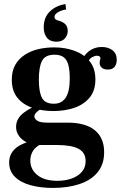

<svg xmlns="http://www.w3.org/2000/svg" viewBox="-20 -712 608 944"><path d="M240 212Q179 212 130 198.5Q81 185 53 157Q25 129 25 87Q25 47 53.5 20Q82 -7 149 -23L232 -16Q192 -11 169.5 3.5Q147 18 138 37.5Q129 57 129 77Q129 121 164 149Q199 177 262 177Q300 177 331.5 166Q363 155 382 133.5Q401 112 401 80Q401 38 366 19.5Q331 1 260 1H172Q141 1 115 -10.5Q89 -22 74 -42.5Q59 -63 59 -88Q59 -129 97 -158Q135 -187 197 -208L226 -195Q219 -194 206.5 -188.5Q194 -183 180.5 -175.5Q167 -168 158 -158.5Q149 -149 149 -139Q149 -129 162.5 -119Q176 -109 214 -109H312Q401 -109 446.5 -71.5Q492 -34 492 36Q492 96 460 135Q428 174 371 193Q314 212 240 212ZM243 -166Q187 -166 140.5 -181.5Q94 -197 66 -231Q38 -265 38 -320Q38 -363 55 -393Q72 -423 102 -442.5Q132 -462 169 -470.5Q206 -479 246 -479Q301 -479 347 -462Q393 -445 421 -410.5Q449 -376 449 -321Q449 -266 420 -231.5Q391 -197 344 -181.5Q297 -166 243 -166ZM245 -202Q284 -202 303.5 -232.5Q323 -263 323 -326Q323 -365 316.5 -391Q310 -417 294 -430Q278 -443 248 -443Q202 -443 186.5 -412.5Q171 -382 171 -321Q171 -261 186 -231.5Q201 -202 245 -202ZM510 -370Q490 -370 480 -379.5Q470 -389 470 -402Q470 -412 472 -417Q474 -422 474 -427Q474 -429 470.5 -433.5Q467 -438 456 -438Q447 -438 433 -431Q419 -424 405 -394L384 -421Q402 -452 426.5 -466.5Q451 -481 480 -481Q512 -481 533 -465Q554 -449 554 -418Q554 -397 543.5 -383.5Q533 -370 510 -370ZM302 -692 305 -665Q288 -664 268 -653.5Q248 -643 248 -629Q248 -621 252.5 -617.5Q257 -614 266 -611Q287 -606 300 -594Q313 -582 313 -560Q313 -539 299 -523Q285 -507 257 -507Q226 -507 210.5 -526.5Q195 -546 195 -577Q195 -627 225.5 -656Q256 -685 302 -692Z"/></svg>

Font: Frank Ruhl Libre SemiBold
Style: Regular
Weight: 600
Designer: Yanek Iontef
Foundry: Fontef
Version: Version 6.003;gftools[0.9.30]